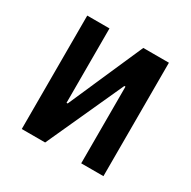

<svg xmlns="http://www.w3.org/2000/svg" viewBox="-119 -616 729 733"><g transform="rotate(30 245.0 -250.0)"><path d="M65 0V-500H163V-172H168L312 -500H425V0H327V-338H322L168 0Z"/></g></svg>

Font: Cuprum Medium
Style: Regular
Weight: 500
Designer: Jovanny Lemonad
Foundry: Jovanny Lemonad
Version: Version 3.000